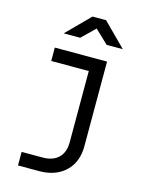

<svg xmlns="http://www.w3.org/2000/svg" viewBox="-139 -871 878 1136"><g transform="rotate(15 300.0 -302.5)"><path d="M85 180V97H214Q276 97 310.5 63.5Q345 30 345 -31V-468H115V-550H435V-31Q435 66 375 123Q315 180 214 180ZM144 -645 283 -785H366L506 -645H407L325 -723L245 -645Z"/></g></svg>

Font: JetBrains Mono Zero
Style: Regular-Zero
Weight: 400
Designer: Philipp Nurullin, Konstantin Bulenkov
Foundry: JetBrains
Version: Version 2.211